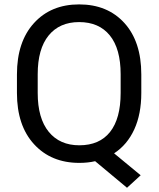

<svg xmlns="http://www.w3.org/2000/svg" viewBox="-20 -741 734 885"><path d="M58.1 -312.5V-397.9Q58.1 -548.3 136.5 -634.5Q214.8 -720.7 344.7 -720.7Q475.6 -720.7 553.5 -634.8Q631.3 -548.8 631.3 -397.9V-312.5Q631.3 -215.3 598.9 -144.5Q566.4 -73.7 505.9 -34.2L628.4 66.9L565.4 124.5L418.5 2Q385.3 9.8 345.7 9.8Q215.8 9.8 137 -76.2Q58.1 -162.1 58.1 -312.5ZM153.8 -398.9V-312.5Q153.8 -195.8 204.6 -133.5Q255.4 -71.3 345.7 -71.3Q438.5 -71.3 487.3 -132.8Q536.1 -194.3 536.1 -312.5V-398.9Q536.1 -516.1 486.3 -577.6Q436.5 -639.2 344.7 -639.2Q254.4 -639.2 204.1 -577.4Q153.8 -515.6 153.8 -398.9Z"/></svg>

Font: Bert Sans Medium
Style: Regular
Weight: 500
Designer: Christian Robertson, Adam Twardoch, & Cristiano Sobral
Foundry: Google
Version: Version 12.135;January 10, 2020;FontCreator 12.0.0.2547 64-b